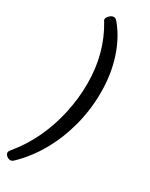

<svg xmlns="http://www.w3.org/2000/svg" viewBox="-291 -829 845 1085"><g transform="rotate(30 131.5 -287.0)"><path d="M101 -784Q112 -784 123 -771Q183 -700 216.5 -598Q250 -496 250 -377Q250 -266 222.5 -160.5Q195 -55 143.5 37Q92 129 20 198Q9 210 -3 210Q-15 210 -26.5 200.5Q-38 191 -38 180Q-38 172 -30 162Q34 86 76 -4.5Q118 -95 138.5 -191.5Q159 -288 159 -382Q159 -482 135.5 -569Q112 -656 67 -731Q60 -739 60 -747Q60 -757 73 -770.5Q86 -784 101 -784Z"/></g></svg>

Font: Asap Medium
Style: Italic
Weight: 500
Italic angle: -6°
Designer: Pablo Cosgaya
Foundry: Omnibus-Type
Version: Version 3.001; ttfautohint (v1.8.3)